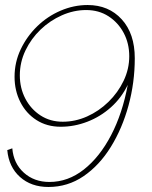

<svg xmlns="http://www.w3.org/2000/svg" viewBox="-20 -589 605 765"><path d="M173 156Q250 156 313 113Q376 70 421.5 -3.5Q467 -77 492 -168.5Q517 -260 517 -357Q517 -455 465 -512Q413 -569 329 -569Q274 -569 221.5 -546.5Q169 -524 128 -484Q87 -444 62.5 -392.5Q38 -341 38 -283Q38 -228 61 -182.5Q84 -137 125.5 -110.5Q167 -84 222 -84Q276 -84 328 -104Q380 -124 422 -161.5Q464 -199 489 -251Q468 -137 422.5 -50Q377 37 314 86.5Q251 136 177 136Q116 136 75 99Q34 62 29 2L9 9Q15 76 59.5 116Q104 156 173 156ZM230 -104Q180 -104 141.5 -129Q103 -154 81 -196Q59 -238 59 -289Q59 -341 81.5 -388Q104 -435 141.5 -471Q179 -507 226.5 -528Q274 -549 323 -549Q374 -549 412.5 -524Q451 -499 473 -457.5Q495 -416 495 -365Q495 -314 472.5 -267Q450 -220 412 -183Q374 -146 327 -125Q280 -104 230 -104Z"/></svg>

Font: Raleway Thin Thin
Style: Italic
Weight: 250
Italic angle: -12°
Version: Version 4.026